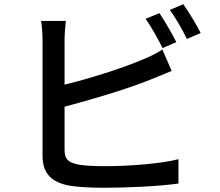

<svg xmlns="http://www.w3.org/2000/svg" viewBox="-20 -857 1040 907"><path d="M733 -795 668 -768C695 -730 728 -670 748 -630L813 -658C793 -697 758 -759 733 -795ZM846 -837 782 -810C810 -773 842 -716 863 -673L928 -701C910 -738 872 -800 846 -837ZM291 -758H174C179 -731 181 -690 181 -666C181 -609 181 -223 181 -119C181 -35 227 5 308 20C350 27 410 30 472 30C582 30 732 23 823 10V-105C740 -83 583 -72 478 -72C430 -72 383 -74 353 -79C306 -89 285 -101 285 -149V-353C411 -386 579 -436 686 -479C718 -491 758 -509 791 -522L747 -623C714 -602 683 -587 650 -574C553 -533 403 -486 285 -457V-666C285 -695 288 -731 291 -758Z"/></svg>

Font: ChiuKong Gothic CL Medium
Style: Regular
Weight: 500
Designer: Ryoko NISHIZUKA 西塚涼子 (kana, bopomofo & ideographs); Paul D. Hunt (Latin, Greek & Cyrillic); Sandoll Communications 산돌커뮤니
Foundry: Adobe
Version: Version 1.300